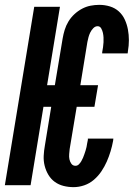

<svg xmlns="http://www.w3.org/2000/svg" viewBox="-37 -763 557 791"><path d="M266 8Q245 8 225 3Q205 -2 189 -13.5Q173 -25 162.5 -42.5Q152 -60 147 -80Q142 -100 143 -121Q144 -142 148 -164L174 -323H142L89 0H-17L104 -735H210L157 -412H189L221 -604Q224 -622 229.5 -640Q235 -658 245 -674.5Q255 -691 269.5 -704.5Q284 -718 301 -727Q318 -736 336 -739.5Q354 -743 372 -743Q395 -743 416 -736.5Q437 -730 452.5 -716Q468 -702 477 -682.5Q486 -663 490 -641.5Q494 -620 494 -597.5Q494 -575 490 -552L489 -543H384V-548Q386 -558 387.5 -568.5Q389 -579 389.5 -589Q390 -599 389.5 -608.5Q389 -618 387 -627.5Q385 -637 380 -646Q375 -655 365 -655Q355 -655 347 -646.5Q339 -638 334.5 -628.5Q330 -619 327.5 -609.5Q325 -600 323 -590L294 -412H367L352 -323H279L250 -149Q249 -139 248 -128Q247 -117 249 -107Q251 -97 257 -88.5Q263 -80 274 -80Q282 -80 288 -86Q294 -92 298 -99Q302 -106 305 -113Q308 -120 310.5 -127.5Q313 -135 315.5 -142.5Q318 -150 319.5 -157.5Q321 -165 322 -172Q323 -179 325 -187V-192H430L429 -183Q425 -161 418.5 -139.5Q412 -118 403 -97.5Q394 -77 381 -57.5Q368 -38 350 -22.5Q332 -7 310 0.5Q288 8 266 8Z"/></svg>

Font: Iosevka Term Curly XBd Obl
Style: Regular
Weight: 800
Italic angle: -9°
Designer: Belleve Invis
Foundry: Belleve Invis
Version: Version 32.3.0